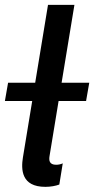

<svg xmlns="http://www.w3.org/2000/svg" viewBox="-46 -747 379 772"><path d="M189.6 -340.9H300.1L312.9 -414.4H201.7L253.2 -727.3H147L95.5 -414.4H-13.5L-26.3 -340.9H83.5L46.2 -114.3C38.4 -66.1 39.1 4.3 136.4 4.3C157.3 4.3 178.3 0.4 192.5 -5L206.3 -90.2C198.2 -86.3 188.2 -84.5 179.7 -84.5C151.3 -84.5 150.6 -103.3 153.1 -119Z"/></svg>

Font: TID UI Medium
Style: Italic
Weight: 500
Italic angle: -9.39999°
Designer: The TID Project Authors
Foundry: Bakken & Bæck
Version: Version 1.001;hotconv 1.0.109;makeotfexe 2.5.65596